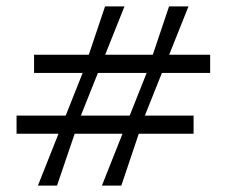

<svg xmlns="http://www.w3.org/2000/svg" viewBox="-20 -583 731 603"><path d="M99 0 240 -355 310 -563H371L234 -220L159 0ZM32 -163V-220H588V-163ZM300 0 441 -355 511 -563H572L435 -220L361 0ZM87 -354V-411H640V-354Z"/></svg>

Font: Darker Grotesque Light Medium
Style: Regular
Weight: 500
Version: Version 1.000;gftools[0.9.28]